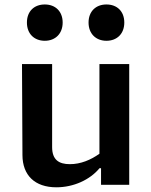

<svg xmlns="http://www.w3.org/2000/svg" viewBox="-20 -806 660 838"><path d="M76 -526.5 78 -128.5C78.5 -41.5 131.5 11.5 226 11.5C301 11.5 372.5 -21 414.5 -72H421V0.5H544V-526.5H414V-135C376 -108 332.5 -89.5 285 -89.5C237 -89.5 207.5 -108.5 207.5 -164V-526.5ZM97.5 -707.5C97.5 -659 129 -628 175.5 -628C221.5 -628 253.5 -659 253.5 -707.5C253.5 -756.5 221.5 -786.5 175.5 -786.5C129 -786.5 97.5 -756.5 97.5 -707.5ZM366.5 -707.5C366.5 -659 398.5 -628 444.5 -628C491 -628 522.5 -659 522.5 -707.5C522.5 -756.5 491 -786.5 444.5 -786.5C398.5 -786.5 366.5 -756.5 366.5 -707.5Z"/></svg>

Font: Monaspace Argon SemiBold
Style: Regular
Weight: 600
Designer: Riley Cran & the Lettermatic Team
Foundry: Lettermatic
Version: Version 1.000 (Monaspace Argon)